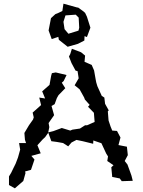

<svg xmlns="http://www.w3.org/2000/svg" viewBox="-20 -991 781 1047"><path d="M473 -840 454 -900 444 -921 432 -931 403 -952 405 -949 326 -971 320 -931 295 -919 282 -914 258 -892 245 -825 262 -778 298 -790 301 -774 349 -736 405 -752 440 -770 441 -794 454 -789ZM29 18 61 36 107 -4 119 -47 117 -56 149 -65 168 -121 151 -141 202 -155 184 -199 213 -231 226 -243 243 -267V-268L260 -221L290 -217L324 -211L352 -193L370 -214L397 -228L431 -221L488 -207L489 -225L533 -210L559 -154L569 -138L565 -113L599 -90L587 -79L592 -26L633 -18L644 -3L704 -5L697 -33L691 -50L675 -94L660 -113L677 -145L672 -191L626 -200L637 -241L618 -277L592 -279L583 -301L572 -334L568 -384L573 -389L553 -425L549 -459L535 -468L511 -521L505 -541L502 -556L493 -607L480 -637L441 -654L444 -688L422 -706L372 -725L363 -696L356 -683L370 -647L392 -606L403 -603L409 -564L387 -526L414 -504L439 -459L443 -448L469 -419L460 -409L492 -376L496 -326L455 -308H444L416 -290L375 -284L363 -279L317 -293L271 -276L243 -269L249 -298L245 -320L275 -363L261 -413L278 -423L290 -456L299 -472L336 -510L317 -540L327 -549L343 -582L284 -596L263 -592L259 -578L250 -528L210 -493L226 -454L194 -459L204 -418L158 -377L164 -351L160 -339L138 -308L113 -266L116 -229L122 -211H84L90 -175L78 -132L65 -98L56 -80L41 -49L29 -29ZM326 -872 337 -907 393 -911 409 -895 412 -840 408 -824 353 -807 332 -832Z"/></svg>

Font: チョークS
Style: Regular
Weight: 400
Designer: [Stick] Fontworks Inc.
Foundry: [Stick] Fontworks Inc.
Version: Version 1.200;FEAKit 1.0